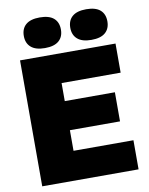

<svg xmlns="http://www.w3.org/2000/svg" viewBox="-102 -1038 860 1111"><g transform="rotate(-10 328.0 -482.5)"><path d="M54.5 0V-740H615.5V-569H268.5V-171H620.5V0ZM181 -292V-463H563V-292ZM482.5 -785Q428 -785 400.8 -808.8Q373.5 -832.5 373.5 -875Q373.5 -918 400.8 -941.5Q428 -965 482.5 -965Q537.5 -965 564.5 -941.5Q591.5 -918 591.5 -875Q591.5 -832.5 564.5 -808.8Q537.5 -785 482.5 -785ZM209.5 -785Q155 -785 127.8 -808.8Q100.5 -832.5 100.5 -875Q100.5 -918 127.8 -941.5Q155 -965 209.5 -965Q264.5 -965 291.5 -941.5Q318.5 -918 318.5 -875Q318.5 -832.5 291.5 -808.8Q264.5 -785 209.5 -785Z"/></g></svg>

Font: Encode Sans SC Black
Style: Regular
Weight: 900
Version: Version 3.002